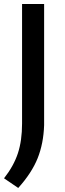

<svg xmlns="http://www.w3.org/2000/svg" viewBox="-24 -760 324 953"><path d="M-4 125Q44 64 64.8 0.8Q85.5 -62.5 85.5 -146.5V-740H195V-139Q192 -47.5 162.8 25.5Q133.5 98.5 66.5 173Z"/></svg>

Font: Encode Sans Semi Expanded Medium
Style: Regular
Weight: 500
Width: 6
Designer: Multiple Designers
Foundry: Impallari Type
Version: Version 2.000